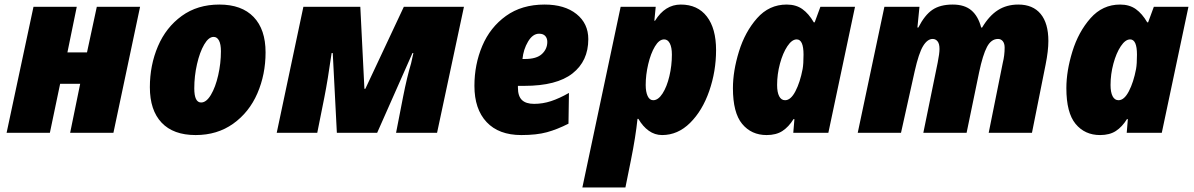

<svg xmlns="http://www.w3.org/2000/svg" viewBox="-20 -583 5241 843"><path d="M127 -553H317L276 -353H362L405 -553H595L478 0H288L332 -215H244L199 0H9Z M638 -200Q638 -297 673.5 -380Q709 -463 778 -513Q847 -563 943 -563Q1041 -563 1093.5 -508.5Q1146 -454 1146 -353Q1146 -256 1110 -173Q1074 -90 1004 -40Q934 10 839 10Q741 10 689.5 -44.5Q638 -99 638 -200ZM950 -358Q950 -389 941.5 -405Q933 -421 918 -421Q896 -421 876.5 -387.5Q857 -354 845 -301.5Q833 -249 833 -195Q833 -133 863 -133Q886 -133 906 -166.5Q926 -200 938 -252.5Q950 -305 950 -358Z M1312 -553H1562L1580 -193H1584L1753 -553H2017L1899 0H1719L1750 -159Q1767 -245 1785 -305Q1794 -345 1795 -350H1791L1636 0H1459L1441 -350H1436Q1419 -230 1404 -155L1373 0H1195Z M2063 -206Q2063 -300 2097.5 -381.5Q2132 -463 2201.5 -513Q2271 -563 2371 -563Q2459 -563 2511 -521.5Q2563 -480 2563 -411Q2563 -315 2493.5 -260.5Q2424 -206 2282 -206H2254V-198Q2254 -161 2271.5 -144Q2289 -127 2325 -127Q2363 -127 2399.5 -139Q2436 -151 2478 -175L2476 -40Q2427 -15 2381.5 -2.5Q2336 10 2269 10Q2170 10 2116.5 -47Q2063 -104 2063 -206ZM2285 -324Q2336 -324 2359.5 -346Q2383 -368 2383 -399Q2383 -415 2374 -425Q2365 -435 2347 -435Q2319 -435 2298.5 -400.5Q2278 -366 2274 -324Z M2705 -553H2859L2853 -492H2856Q2900 -563 2969 -563Q3043 -563 3083.5 -510.5Q3124 -458 3124 -363Q3124 -270 3094 -183.5Q3064 -97 3010 -43.5Q2956 10 2887 10Q2855 10 2828.5 -9Q2802 -28 2783 -61H2779Q2771 17 2750 121L2726 240H2537ZM2930 -343Q2930 -375 2921 -392.5Q2912 -410 2896 -410Q2874 -410 2855.5 -379Q2837 -348 2826 -301Q2815 -254 2815 -210Q2815 -180 2823.5 -161.5Q2832 -143 2848 -143Q2870 -143 2889 -172.5Q2908 -202 2919 -248.5Q2930 -295 2930 -343Z M3198 -196Q3198 -271 3224.5 -357Q3251 -443 3304 -503Q3357 -563 3434 -563Q3475 -563 3503 -543Q3531 -523 3553 -485H3557L3582 -553H3734L3617 0H3463L3468 -60H3464Q3443 -26 3415.5 -8Q3388 10 3346 10Q3279 10 3238.5 -39Q3198 -88 3198 -196ZM3504 -280Q3508 -302 3508 -343Q3508 -410 3478 -410Q3457 -410 3437 -380Q3417 -350 3404.5 -303.5Q3392 -257 3392 -210Q3392 -178 3401 -160.5Q3410 -143 3427 -143Q3452 -143 3472.5 -182.5Q3493 -222 3504 -280Z M3863 -553H4017L4008 -462H4012Q4040 -517 4074 -540Q4108 -563 4163 -563Q4215 -563 4245 -537.5Q4275 -512 4288 -462H4292Q4323 -514 4361.5 -538.5Q4400 -563 4451 -563Q4515 -563 4549 -522Q4583 -481 4583 -403Q4583 -360 4571 -300L4511 0H4321L4383 -308Q4391 -340 4391 -374Q4391 -392 4383 -402Q4375 -412 4362 -412Q4332 -412 4313.5 -377Q4295 -342 4279 -266L4224 0H4034L4097 -308Q4105 -348 4105 -368Q4105 -391 4096.5 -401.5Q4088 -412 4075 -412Q4052 -412 4033 -381Q4014 -350 3996 -270L3936 0H3746Z M4662 -196Q4662 -271 4688.5 -357Q4715 -443 4768 -503Q4821 -563 4898 -563Q4939 -563 4967 -543Q4995 -523 5017 -485H5021L5046 -553H5198L5081 0H4927L4932 -60H4928Q4907 -26 4879.5 -8Q4852 10 4810 10Q4743 10 4702.5 -39Q4662 -88 4662 -196ZM4968 -280Q4972 -302 4972 -343Q4972 -410 4942 -410Q4921 -410 4901 -380Q4881 -350 4868.5 -303.5Q4856 -257 4856 -210Q4856 -178 4865 -160.5Q4874 -143 4891 -143Q4916 -143 4936.5 -182.5Q4957 -222 4968 -280Z"/></svg>

Font: Noto Sans Display Black
Style: Italic
Weight: 900
Italic angle: -12°
Designer: Monotype Design team
Foundry: Monotype Imaging Inc.
Version: Version 1.000